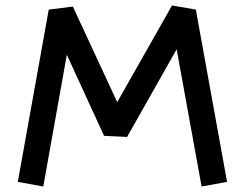

<svg xmlns="http://www.w3.org/2000/svg" viewBox="-20 -710 894 701"><path d="M716 -29 625 -530 444 -210 360 -214 224 -510 138 -29 45 -46 158 -675 246 -686 408 -337 608 -690 695 -675 809 -46Z"/></svg>

Font: ZCOOL KuaiLe
Style: Regular
Weight: 400
Designer: Lui Bingke
Foundry: ZCOOL
Version: Version 3.51;August 12, 2021;FontCreator 13.0.0.2613 64-bit